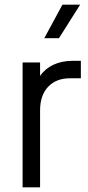

<svg xmlns="http://www.w3.org/2000/svg" viewBox="-20 -804 378 824"><path d="M77 -536H152V-478Q173 -509 209 -526Q245 -543 293 -543H327V-468H280Q221 -468 186.5 -431.5Q152 -395 152 -330V0H77ZM248 -784H324L233 -640H170Z"/></svg>

Font: Eudoxus Sans
Style: Regular
Weight: 400
Designer: Stijn de Vries
Foundry: tokotype
Version: Version 2.005